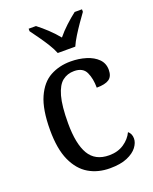

<svg xmlns="http://www.w3.org/2000/svg" viewBox="-145 -846 746 937"><g transform="rotate(-20 228.5 -378.0)"><path d="M262 10Q200 10 152.5 -18Q105 -46 77.5 -106.5Q50 -167 50 -265Q50 -372 77.5 -433.5Q105 -495 152 -520.5Q199 -546 258 -546Q301 -546 338 -534.5Q375 -523 397.5 -500.5Q420 -478 420 -444Q420 -410 399.5 -396Q379 -382 335 -382Q335 -429 319.5 -462.5Q304 -496 258 -496Q223 -496 197.5 -476Q172 -456 158 -406Q144 -356 144 -266Q144 -159 176 -105Q208 -51 280 -51Q325 -51 357 -72.5Q389 -94 404 -126Q421 -112 421 -87Q421 -65 404 -42.5Q387 -20 352 -5Q317 10 262 10ZM214 -606Q205 -629 188.5 -655.5Q172 -682 153.5 -708Q135 -734 121 -753V-766H159Q185 -746 211.5 -721Q238 -696 259 -670Q280 -696 307 -721Q334 -746 360 -766H398V-753Q384 -734 366 -708Q348 -682 331.5 -655.5Q315 -629 305 -606Z"/></g></svg>

Font: Noto Serif Khmer SemiCondensed
Style: Regular
Weight: 400
Width: 4
Designer: Danh Hong and the Monotype Design Team
Foundry: Monotype Imaging Inc.
Version: Version 2.004; ttfautohint (v1.8.4.7-5d5b)